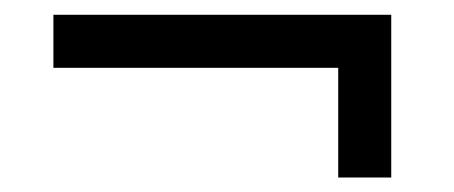

<svg xmlns="http://www.w3.org/2000/svg" viewBox="-20 -411 626 265"><path d="M446.8 -166V-317.4H53.7V-390.6H520V-166Z"/></svg>

Font: Andika Am
Style: Regular
Weight: 400
Designer: Victor Gaultney, Annie Olsen, Julie Remington, Don Collingsworth, Eric Hays, Becca Hirsbrunner
Foundry: SIL International
Version: Version 5.000